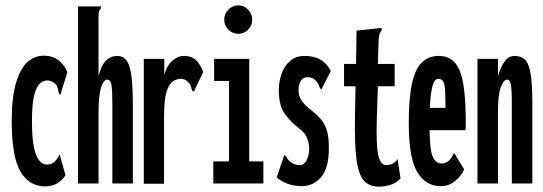

<svg xmlns="http://www.w3.org/2000/svg" viewBox="-20 -689 2040 721"><path d="M151 11Q89 11 56.5 -45Q24 -101 24 -234Q24 -325 40.5 -379Q57 -433 84 -456.5Q111 -480 144 -480Q176 -480 198.5 -463.5Q221 -447 233 -418L210 -344L208 -334L202 -336Q199 -343 198 -352.5Q197 -362 189 -373Q174 -387 157 -387Q144 -387 130.5 -376Q117 -365 108.5 -332Q100 -299 100 -234Q100 -170 107.5 -135Q115 -100 128 -85.5Q141 -71 156 -71Q173 -71 184 -81Q195 -91 204 -109L226 -31Q214 -12 194.5 -0.5Q175 11 151 11Z M273 -665H359V-658Q353 -652 351.5 -645Q350 -638 350 -621V-402Q359 -442 377 -460.5Q395 -479 421 -479Q454 -479 466.5 -438Q479 -397 479 -293V0H402V-291Q402 -351 398.5 -370.5Q395 -390 383 -390Q369 -390 359.5 -360Q350 -330 350 -263V0H273Z M520 -468H597V-408Q607 -444 628.5 -462Q650 -480 672 -479Q700 -479 717 -462Q734 -445 743 -418L712 -354L709 -345L702 -348Q699 -356 696.5 -365Q694 -374 682 -385Q671 -393 659 -393Q645 -393 630.5 -384.5Q616 -376 606 -346Q596 -316 596 -250V1H520Z M781 0V-83H840V-385H784V-468H916V-83H969V0ZM875 -562Q853 -562 837.5 -577.5Q822 -593 822 -615Q822 -637 837.5 -653Q853 -669 875 -669Q896 -669 911.5 -653Q927 -637 927 -615Q927 -593 911.5 -577.5Q896 -562 875 -562Z M1114 10Q1082 10 1057.5 0Q1033 -10 1019 -23L1044 -96L1047 -106L1053 -103Q1057 -96 1062 -89.5Q1067 -83 1080 -75Q1092 -69 1106 -69Q1122 -69 1131.5 -88Q1141 -107 1141 -131Q1141 -149 1133.5 -169.5Q1126 -190 1103 -207Q1074 -229 1050.5 -260Q1027 -291 1027 -350Q1027 -384 1038 -413.5Q1049 -443 1070.5 -461Q1092 -479 1124 -479Q1160 -479 1185 -464Q1210 -449 1222 -422L1192 -363L1188 -354L1182 -357Q1179 -365 1175.5 -373Q1172 -381 1160 -392Q1150 -399 1134 -399Q1118 -399 1109.5 -385.5Q1101 -372 1101 -351Q1101 -328 1113 -310.5Q1125 -293 1150 -274Q1173 -256 1187.5 -238Q1202 -220 1208.5 -195.5Q1215 -171 1215 -133Q1215 -57 1185.5 -23.5Q1156 10 1114 10Z M1404 12Q1369 12 1348.5 -8.5Q1328 -29 1319.5 -85Q1311 -141 1313 -248L1315 -365H1272V-449H1317L1319 -574L1403 -583L1413 -584L1414 -577Q1409 -570 1406 -563Q1403 -556 1402 -539L1399 -449H1462V-365H1399L1395 -243Q1392 -144 1400.5 -106.5Q1409 -69 1430 -69Q1445 -69 1456 -75.5Q1467 -82 1473 -91L1484 -19Q1469 -2 1446.5 5Q1424 12 1404 12Z M1635 10Q1578 10 1546.5 -43.5Q1515 -97 1515 -227Q1515 -322 1527.5 -377Q1540 -432 1565 -455.5Q1590 -479 1628 -479Q1664 -479 1686.5 -455.5Q1709 -432 1719 -377.5Q1729 -323 1729 -231Q1729 -221 1729 -214.5Q1729 -208 1728 -200H1593Q1594 -126 1605 -101Q1616 -76 1638 -75Q1655 -75 1666.5 -86.5Q1678 -98 1685 -115L1723 -53Q1711 -27 1688 -8.5Q1665 10 1635 10ZM1594 -284H1653Q1653 -342 1649.5 -367.5Q1646 -393 1626 -393Q1612 -393 1604.5 -367.5Q1597 -342 1594 -284Z M1773 0V-468H1850V-402Q1859 -436 1874.5 -457.5Q1890 -479 1913 -479Q1935 -479 1950 -466Q1965 -453 1972 -415.5Q1979 -378 1979 -303V0H1902V-301Q1902 -355 1898 -372.5Q1894 -390 1885 -390Q1871 -390 1860.5 -361Q1850 -332 1850 -273V0Z"/></svg>

Font: Inconsolata UltraCondensed ExtraBold
Style: Regular
Weight: 800
Width: 1
Monospace: yes
Designer: Raph Levien, Cyreal, Brenton Simpson
Foundry: Raph Levien, Cyreal, Google
Version: Version 3.001; ttfautohint (v1.8.2.53-6de2)